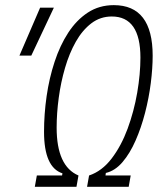

<svg xmlns="http://www.w3.org/2000/svg" viewBox="-20 -723 626 743"><path d="M114.7 0 122.6 -43.9H220.2L221.7 -52.2Q150.4 -75.2 150.4 -212.9Q150.4 -281.2 160.4 -350.8Q170.4 -420.4 191.2 -483.6Q211.9 -546.9 243.9 -596.2Q275.9 -645.5 319.8 -674.3Q363.8 -703.1 420.4 -703.1Q570.8 -703.1 570.8 -507.3Q570.8 -459 563.5 -401.4Q556.2 -343.8 541.3 -286.1Q526.4 -228.5 504.6 -179Q482.9 -129.4 454.1 -95.7Q425.3 -62 389.6 -53.7L388.2 -43.9H485.8L478 0H316.9L324.7 -43.9Q374.5 -60.5 411.9 -109.4Q449.2 -158.2 473.9 -225.1Q498.5 -292 511 -364.3Q523.4 -436.5 523.4 -500Q523.4 -659.2 412.6 -659.2Q368.2 -659.2 333.5 -632.8Q298.8 -606.4 273.4 -561.5Q248 -516.6 231.7 -460.4Q215.3 -404.3 207.3 -344.5Q199.2 -284.7 199.2 -229Q199.2 -79.6 283.7 -43.9L275.9 0ZM55.2 -507.8 135.3 -693.4H188.5L101.1 -507.8Z"/></svg>

Font: Cascadia Code NF ExtraLight
Style: Italic
Weight: 200
Italic angle: -10°
Monospace: yes
Designer: Aaron Bell
Foundry: Saja Typeworks
Version: Version 2404.023; ttfautohint (v1.8.4)